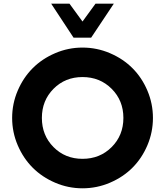

<svg xmlns="http://www.w3.org/2000/svg" viewBox="-20 -1020 903 1050"><path d="M382.3 -814 259.8 -1000H359.9L431.2 -902.3L502.4 -1000H602.5L478.5 -814ZM431.2 9.8Q353 9.8 281.7 -20.8Q210.4 -51.3 158.9 -102.8Q107.4 -154.3 76.9 -225.6Q46.4 -296.9 46.4 -375Q46.4 -453.1 76.9 -524.4Q107.4 -595.7 158.9 -647.2Q210.4 -698.7 281.7 -729.2Q353 -759.8 431.2 -759.8Q509.8 -759.8 581.3 -729.2Q652.8 -698.7 704.3 -647.2Q755.9 -595.7 786.1 -524.4Q816.4 -453.1 816.4 -375Q816.4 -296.9 786.1 -225.6Q755.9 -154.3 704.3 -102.8Q652.8 -51.3 581.3 -20.8Q509.8 9.8 431.2 9.8ZM431.2 -151.4Q526.4 -151.4 590.6 -215.6Q654.8 -279.8 654.8 -375Q654.8 -470.2 590.6 -534.4Q526.4 -598.6 431.2 -598.6Q336.4 -598.6 272.7 -534.4Q209 -470.2 209 -375Q209 -279.8 272.7 -215.6Q336.4 -151.4 431.2 -151.4Z"/></svg>

Font: Now
Style: Bold
Weight: 700
Designer: Alfredo Marco Pradil
Foundry: Alfredo Marco Pradil
Version: Version 1.002;PS 001.002;hotconv 1.0.88;makeotf.lib2.5.64775